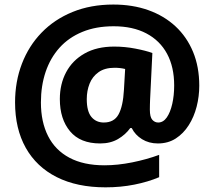

<svg xmlns="http://www.w3.org/2000/svg" viewBox="-20 -740 938 840"><path d="M851.8 -365.1Q851.8 -318.4 840.3 -273.4Q828.8 -228.4 805.7 -192.2Q782.7 -156 749.1 -134.2Q715.4 -112.4 670.7 -112.4Q631.4 -112.4 601.2 -131.1Q571 -149.9 556.3 -179.8H549.9Q529.2 -150.9 496.2 -131.6Q463.3 -112.4 418.3 -112.4Q330.9 -112.4 286.4 -165.7Q241.8 -219.1 241.8 -306.5Q241.8 -372.5 269.5 -424.3Q297.2 -476.2 350.4 -506.2Q403.7 -536.2 479.4 -536.2Q526.8 -536.2 572.3 -527.3Q617.9 -518.5 646.6 -508.1L636.6 -303.1Q636.3 -293.9 635.9 -282.3Q635.6 -270.8 635.6 -260.4Q635.6 -227.9 646.3 -216Q657.1 -204 672 -204Q694.2 -204 709.7 -226.2Q725.1 -248.3 733.6 -285.4Q742 -322.5 742 -366.1Q742 -447 710.9 -504.7Q679.8 -562.5 620.4 -593.8Q561 -625.1 477.3 -625.1Q399.7 -625.1 340.1 -600.4Q280.5 -575.8 240.4 -531.2Q200.3 -486.6 179.6 -425.5Q159 -364.3 159 -291.8Q159 -206.6 190.3 -144.8Q221.6 -83 283.7 -49.9Q345.8 -16.8 437 -16.8Q494.7 -16.8 558.3 -29.6Q621.8 -42.4 676.3 -62.5V35.2Q627.2 55.9 567.7 67.7Q508.1 79.6 441.8 79.6Q317 79.6 228.3 34.9Q139.6 -9.8 92.7 -93.3Q45.9 -176.8 45.9 -292.1Q45.9 -383.1 75.9 -461.3Q105.9 -539.4 161.9 -597.2Q217.9 -655.1 297.4 -687.6Q376.9 -720.1 475.9 -720.1Q560 -720.1 628.9 -695.6Q697.7 -671.1 747.6 -624.9Q797.4 -578.7 824.6 -513.1Q851.8 -447.4 851.8 -365.1ZM359.6 -306.5Q359.6 -252.6 380 -228.3Q400.5 -204 434 -204Q479.3 -204 498.7 -239.6Q518.2 -275.2 522.2 -346.3L527.5 -438.2Q516.5 -440.9 505.3 -442.2Q494 -443.5 481.1 -443.5Q438.2 -443.5 411.2 -424.2Q384.2 -405 371.9 -373.9Q359.6 -342.8 359.6 -306.5Z"/></svg>

Font: Noto Sans Oriya
Style: Regular
Weight: 400
Designer: Amélie Bonet and Sol Matas
Foundry: Google LLC
Version: Version 2.006